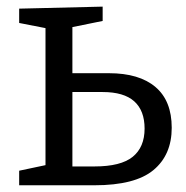

<svg xmlns="http://www.w3.org/2000/svg" viewBox="-20 -551 552 571"><path d="M37 0V-43.3L124 -61.7L115.3 -51.3V-482L126 -465.3L37 -482.7V-525.3L285.3 -531.3V-488.7L180 -467.3L195.3 -482V-321.3L181.3 -333.3H304Q394 -333.3 442.3 -292.3Q490.7 -251.3 490.7 -171Q490.7 -90.3 436.3 -45.2Q382 0 261 0ZM195.3 -42.7 181.3 -56H261Q339.3 -56 374.7 -84.7Q410 -113.3 410 -168.7Q410 -222 379.2 -249.7Q348.3 -277.3 285.3 -277.3H181.3L195.3 -290Z"/></svg>

Font: Bitter Thin
Style: Regular
Weight: 100
Designer: Sol Matas, and Bitter project Authors
Foundry: Sol Matas
Version: Version 2.002